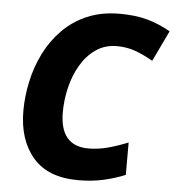

<svg xmlns="http://www.w3.org/2000/svg" viewBox="-52 -774 763 833"><g transform="rotate(5 329.0 -357.5)"><path d="M319 10Q187 10 121.5 -66.5Q56 -143 56 -269Q56 -332 70 -397Q84 -462 113 -520.5Q142 -579 187.5 -625.5Q233 -672 295 -698.5Q357 -725 436 -725Q506 -725 557.5 -710.5Q609 -696 658 -668L594 -534Q554 -557 517 -570.5Q480 -584 436 -584Q384 -584 344.5 -556.5Q305 -529 279 -484.5Q253 -440 240 -386Q227 -332 227 -278Q227 -131 351 -131Q393 -131 434.5 -142Q476 -153 523 -172V-31Q483 -14 431.5 -2Q380 10 319 10Z"/></g></svg>

Font: Noto Sans ExtraBold
Style: Italic
Weight: 800
Italic angle: -12°
Designer: Monotype Design Team
Foundry: Monotype Imaging Inc.
Version: Version 2.013; ttfautohint (v1.8.4.7-5d5b)